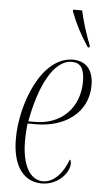

<svg xmlns="http://www.w3.org/2000/svg" viewBox="-55 -802 463 847"><g transform="rotate(5 176.5 -378.0)"><path d="M313 -606H321V-614C300 -667 282 -727 274 -766H234V-758C254 -705 276 -662 313 -606ZM162 10C235 10 283 -48 283 -88C283 -100 280 -104 277 -106C257 -49 217 0 167 0C108 0 73 -68 73 -170C73 -201 76 -240 78 -248H116C242 -248 344 -319 344 -440C344 -507 312 -546 253 -546C113 -546 32 -330 32 -177C32 -54 84 10 162 10ZM110 -258H80C109 -418 169 -536 249 -536C286 -536 305 -512 305 -454C305 -334 223 -258 110 -258Z"/></g></svg>

Font: Noto Serif Display ExtraCondensed ExtraLight
Style: Italic
Weight: 200
Width: 2
Italic angle: -12°
Designer: Monotype Design Team
Foundry: Monotype Imaging Inc.
Version: Version 2.009